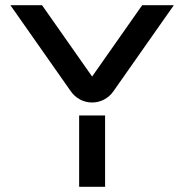

<svg xmlns="http://www.w3.org/2000/svg" viewBox="-20 -720 710 740"><path d="M417 -368Q403 -348 381.5 -336.5Q360 -325 335 -325Q310 -325 288.5 -336.5Q267 -348 253 -368L20 -700H142L335 -425L528 -700H650L417 -368ZM285 -275H385V0H285Z"/></svg>

Font: SB Skate blade
Style: Regular
Weight: 400
Designer: Valerio Brotto (Silverblur_type)
Version: Version 1.003